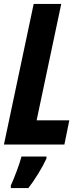

<svg xmlns="http://www.w3.org/2000/svg" viewBox="-23 -734 419 975"><path d="M148 -714H288L163 -123H329L304 0H-3ZM32 208Q46 177 62 134.5Q78 92 86 61H213V71Q197 106 170.5 149Q144 192 121 221H32Z"/></svg>

Font: Noto Sans Display Ex Bold Cond
Style: Italic
Weight: 800
Width: 3
Italic angle: -12°
Designer: Monotype Design team
Foundry: Monotype Imaging Inc.
Version: Version 1.000